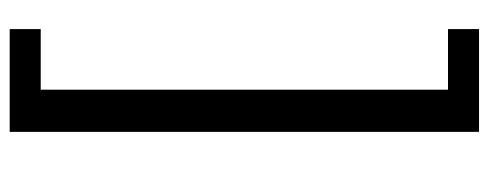

<svg xmlns="http://www.w3.org/2000/svg" viewBox="-326 -511 1008 396"><g transform="rotate(90 178.0 -313.0)"><path d="M40 171V107H165V-733H40V-797H252V171Z"/></g></svg>

Font: Noto Sans JP Thin Medium
Style: Regular
Weight: 500
Version: Version 2.004-H2;hotconv 1.0.118;makeotfexe 2.5.65603